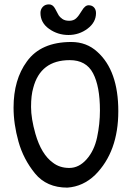

<svg xmlns="http://www.w3.org/2000/svg" viewBox="-20 -857 596 878"><path d="M419 -797Q419 -755 380.5 -726Q342 -697 293 -697Q244 -697 204.5 -725Q165 -753 165 -798Q165 -814 175.5 -825.5Q186 -837 204 -837Q222 -837 232.5 -816.5Q243 -796 248 -787.5Q253 -779 265 -770.5Q277 -762 296.5 -762Q316 -762 328 -773Q340 -784 354.5 -808.5Q369 -833 385 -833Q401 -833 410 -823Q419 -813 419 -797ZM306 -665Q376 -665 425 -620Q521 -534 521 -348.5Q521 -163 415 -57Q360 -4 288 1Q193 1 140 -64Q87 -129 64.5 -209.5Q42 -290 42 -365Q42 -493 103 -576Q167 -665 306 -665ZM299 -582Q165 -582 132 -455Q122 -421 122 -368Q122 -315 142 -245Q169 -151 222 -113Q253 -89 297 -89Q341 -89 376 -128.5Q411 -168 424 -229Q437 -290 437 -352Q437 -462 405.5 -522Q374 -582 299 -582Z"/></svg>

Font: Patrick Hand SC
Style: Regular
Weight: 400
Designer: Patrick Wagesreiter
Foundry: Patrick Wagesreiter
Version: Version 1.003;PS 001.003;hotconv 1.0.70;makeotf.lib2.5.58329